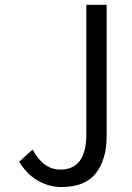

<svg xmlns="http://www.w3.org/2000/svg" viewBox="-20 -753 540 785"><path d="M416 -733.4V-195.3Q416 -101.6 372.1 -44.9Q328.1 11.7 231.4 11.7Q180.7 11.7 134.8 -14.6Q88.9 -41 58.6 -91.8L113.3 -141.6Q157.2 -59.6 226.6 -59.6Q333 -59.6 333 -204.1V-733.4Z"/></svg>

Font: Gen Shin Gothic Monospace Normal
Style: Regular
Weight: 350
Designer: [Source Han Sans]
Ryoko NISHIZUKA  (kana & ideographs); Paul D. Hunt (Latin, Greek & Cyrillic); Wenlong ZHANG  (bopomofo
Version: Version 1.002.20150607